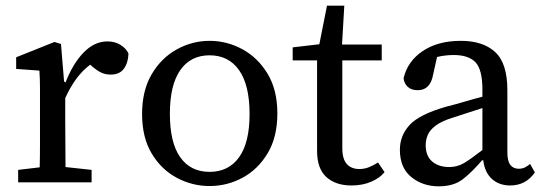

<svg xmlns="http://www.w3.org/2000/svg" viewBox="-20 -643 1914 677"><path d="M44 0V-44L120 -53Q121 -91 121 -134.5Q121 -178 121 -213V-264Q121 -303 121 -333Q121 -363 119 -394L37 -400V-441L172 -495L195 -488L206 -355L210 -354V-352H211Q237 -419 275 -458Q313 -497 359 -497Q386 -497 406 -484Q426 -471 433 -454Q432 -422 417 -401Q402 -380 370 -380Q351 -380 336 -387.5Q321 -395 307 -407L298 -415Q269 -393 247.5 -363Q226 -333 210 -297V-213Q210 -178 210.5 -135Q211 -92 211 -54L303 -44V0Z M719 13Q658 13 603.5 -16Q549 -45 515 -101.5Q481 -158 481 -241Q481 -324 515 -381.5Q549 -439 603.5 -469Q658 -499 719 -499Q780 -499 834.5 -469.5Q889 -440 923.5 -383Q958 -326 958 -243Q958 -160 924 -103Q890 -46 835.5 -16.5Q781 13 719 13ZM719 -37Q786 -37 823 -88.5Q860 -140 860 -241Q860 -343 823 -395.5Q786 -448 719 -448Q652 -448 615.5 -395.5Q579 -343 579 -242Q579 -140 615.5 -88.5Q652 -37 719 -37Z M1219 11Q1164 11 1131 -18.5Q1098 -48 1098 -111V-430H1012V-476L1106 -487L1133 -623H1194L1186 -486H1326V-430H1187V-121Q1187 -82 1203 -64.5Q1219 -47 1247 -47Q1265 -47 1281 -53.5Q1297 -60 1313 -70L1336 -36Q1320 -16 1289.5 -2.5Q1259 11 1219 11Z M1779 11Q1740 11 1714.5 -12Q1689 -35 1684 -78H1680Q1645 -37 1612.5 -11.5Q1580 14 1527 14Q1471 14 1430.5 -18.5Q1390 -51 1390 -115Q1390 -165 1424.5 -202.5Q1459 -240 1554 -267Q1586 -275 1618 -284.5Q1650 -294 1681 -302V-327Q1681 -398 1656.5 -423.5Q1632 -449 1580 -449Q1550 -449 1521 -442L1507 -379Q1497 -325 1453 -325Q1430 -325 1417.5 -337Q1405 -349 1403 -367Q1417 -427 1470.5 -463Q1524 -499 1605 -499Q1683 -499 1726 -459.5Q1769 -420 1769 -325V-106Q1769 -75 1779.5 -61.5Q1790 -48 1809 -48Q1822 -48 1831.5 -53Q1841 -58 1849 -65L1866 -35Q1834 11 1779 11ZM1481 -131Q1481 -93 1504 -73.5Q1527 -54 1564 -54Q1593 -54 1617 -68.5Q1641 -83 1681 -114V-262L1579 -229Q1537 -216 1516 -200Q1495 -184 1488 -166.5Q1481 -149 1481 -131Z"/></svg>

Font: Source Serif 4 SmText
Style: Regular
Weight: 400
Designer: Frank Grießhammer
Foundry: Adobe
Version: Version 4.005;hotconv 1.1.0;makeotfexe 2.6.0